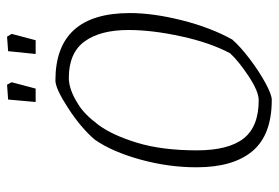

<svg xmlns="http://www.w3.org/2000/svg" viewBox="-143 -638 790 544"><g transform="rotate(-90 252.0 -366.0)"><path d="M50 -204Q50 -284 72 -363.5Q94 -443 128 -492Q161 -531 217 -567.5Q273 -604 296 -604Q487 -604 487 -393Q487 -327 466.5 -245.5Q446 -164 412 -103Q392 -80 357 -53.5Q322 -27 289 -9Q256 9 241 9Q142 9 96 -45.5Q50 -100 50 -204ZM373 -109Q403 -165 421 -247.5Q439 -330 439 -397Q439 -477 406.5 -521.5Q374 -566 303 -566Q270 -566 228 -539Q200 -522 170.5 -482.5Q141 -443 119.5 -372.5Q98 -302 98 -203Q98 -114 131.5 -71Q165 -28 240 -28Q265 -28 308 -56.5Q351 -85 373 -109ZM242 -738 284 -741 291 -728 273 -660H235ZM379 -738 420 -741 428 -728 410 -660H371Z"/></g></svg>

Font: Grenze ExtraLight
Style: Italic
Weight: 275
Italic angle: -10°
Designer: Renata Polastri
Foundry: Omnibus-Type
Version: Version 1.002; ttfautohint (v1.8)